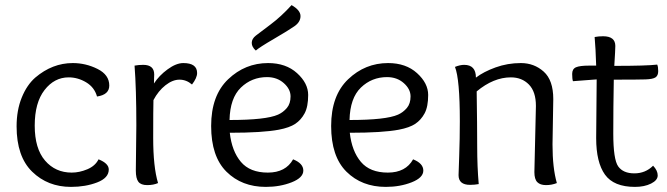

<svg xmlns="http://www.w3.org/2000/svg" viewBox="-20 -722 2613 752"><path d="M261 -46Q291 -46 322 -59Q353 -72 366 -98Q406 -82 406 -58Q406 -25 360.5 -7.5Q315 10 258 10Q167 10 106 -49.5Q45 -109 45 -227Q45 -290 65 -339.5Q85 -389 118 -418Q185 -475 265 -475Q316 -475 362 -452Q408 -429 408 -387Q408 -351 360 -344Q350 -380 317.5 -399.5Q285 -419 249 -419Q193 -419 154.5 -369.5Q116 -320 116 -230Q116 -140 156.5 -93Q197 -46 261 -46Z M512 -54 514 -231Q514 -374 507 -465Q523 -468 541 -468Q584 -468 584 -430Q584 -428 583.5 -416.5Q583 -405 583 -395Q603 -426 636.5 -450.5Q670 -475 698 -475Q752 -475 752 -436Q752 -417 732 -391Q710 -410 683 -410Q656 -410 628 -388Q600 -366 581 -330Q580 -296 580 -182Q580 -68 599 -5Q581 3 556.5 3Q532 3 522 -10Q512 -23 512 -54Z M1122 -702Q1157 -682 1157 -659Q1157 -636 1133.5 -619.5Q1110 -603 1052.5 -569.5Q995 -536 982 -524Q966 -538 966 -554Q966 -570 982 -582.5Q998 -595 1039.5 -626Q1081 -657 1122 -702ZM1030 -475Q1100 -475 1143.5 -435.5Q1187 -396 1187 -350Q1187 -304 1173 -278Q1159 -252 1136.5 -237Q1114 -222 1072 -214Q1008 -202 880 -202Q888 -130 923.5 -88Q959 -46 1029 -46Q1099 -46 1128 -98Q1168 -82 1168 -54Q1168 -26 1122.5 -8Q1077 10 1021 10Q927 10 867 -49.5Q807 -109 807 -228.5Q807 -348 873.5 -411.5Q940 -475 1030 -475ZM1026 -420Q966 -420 923.5 -379Q881 -338 879 -252Q1022 -252 1069 -273Q1089 -282 1103.5 -299Q1118 -316 1118 -344.5Q1118 -373 1091.5 -396.5Q1065 -420 1026 -420Z M1500 -475Q1570 -475 1613.5 -435.5Q1657 -396 1657 -350Q1657 -304 1643 -278Q1629 -252 1606.5 -237Q1584 -222 1542 -214Q1478 -202 1350 -202Q1358 -130 1393.5 -88Q1429 -46 1499 -46Q1569 -46 1598 -98Q1638 -82 1638 -54Q1638 -26 1592.5 -8Q1547 10 1491 10Q1397 10 1337 -49.5Q1277 -109 1277 -228.5Q1277 -348 1343.5 -411.5Q1410 -475 1500 -475ZM1496 -420Q1436 -420 1393.5 -379Q1351 -338 1349 -252Q1492 -252 1539 -273Q1559 -282 1573.5 -299Q1588 -316 1588 -344.5Q1588 -373 1561.5 -396.5Q1535 -420 1496 -420Z M2073 -48 2079 -307Q2079 -363 2051.5 -391Q2024 -419 1981 -419Q1913 -419 1847 -364Q1849 -228 1849 -148.5Q1849 -69 1855 -1Q1839 2 1821 2Q1776 2 1776 -36Q1776 -40 1778.5 -109.5Q1781 -179 1781 -248Q1781 -412 1762 -460Q1782 -468 1798 -468Q1844 -468 1844 -418Q1874 -441 1921 -458Q1968 -475 2020 -475Q2072 -475 2109.5 -441.5Q2147 -408 2147 -334L2144 -156Q2144 -64 2161 -5Q2141 3 2118.5 3Q2096 3 2084.5 -8.5Q2073 -20 2073 -48Z M2317 -411Q2314 -411 2224 -404Q2221 -413 2221 -432.5Q2221 -452 2236 -458.5Q2251 -465 2287 -465H2315Q2313 -532 2309 -577Q2324 -580 2342 -580Q2390 -580 2390 -542Q2390 -528 2386 -464Q2513 -464 2554 -469Q2558 -461 2558 -443.5Q2558 -426 2547.5 -419Q2537 -412 2508.5 -411Q2480 -410 2384 -410Q2382 -302 2382 -199.5Q2382 -97 2401.5 -70Q2421 -43 2464.5 -43Q2508 -43 2538 -73Q2556 -54 2556 -35Q2556 -16 2530 -3Q2504 10 2467 10Q2384 10 2349.5 -38Q2315 -86 2315 -181Q2317 -362 2317 -411Z"/></svg>

Font: Overlock
Style: Regular
Weight: 400
Designer: Dario Muhafara
Foundry: Dario Manuel Muhafara
Version: Version 1.002